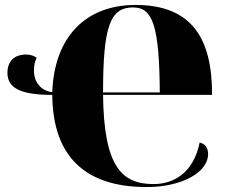

<svg xmlns="http://www.w3.org/2000/svg" viewBox="-20 -745 931 775"><path d="M572 10C717 10 820 -51 820 -123C820 -150 807 -164 786 -170C761 -47 681 -2 600 -2C473 -2 399 -70 396 -362H836V-365C836 -589 755 -725 527 -725C327 -725 199 -597 191 -373C143 -379 117 -415 117 -461C117 -482 121 -498 128 -512C120 -518 104 -525 86 -525C39 -525 10 -499 10 -451C10 -389 64 -362 191 -362C193 -112 325 10 572 10ZM625 -372H396C396 -640 425 -715 517 -715C597 -715 623 -640 625 -372Z"/></svg>

Font: Noto Serif Display Black
Style: Regular
Weight: 900
Designer: Monotype Design Team
Foundry: Monotype Imaging Inc.
Version: Version 2.009